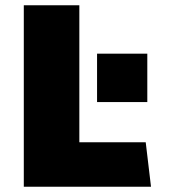

<svg xmlns="http://www.w3.org/2000/svg" viewBox="-20 -706 640 726"><path d="M70 0V-686H280V-168H531L551 0ZM347 -320V-503H537V-320Z"/></svg>

Font: Chivo Mono Black
Style: Regular
Weight: 900
Designer: Hector Gatti
Foundry: Omnibus-Type
Version: Version 1.008